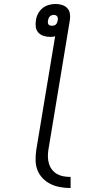

<svg xmlns="http://www.w3.org/2000/svg" viewBox="-20 -755 540 968"><path d="M336 193Q310 193 284 188.5Q258 184 235.5 173Q213 162 195.5 144Q178 126 169 103Q160 80 159.5 53.5Q159 27 163 0L258 -572Q251 -570 245 -569.5Q239 -569 233 -569Q216 -569 200 -574Q184 -579 173.5 -590.5Q163 -602 160.5 -618.5Q158 -635 161 -652Q163 -669 171.5 -685.5Q180 -702 194 -713.5Q208 -725 225.5 -730Q243 -735 260 -735Q277 -735 293 -730Q309 -725 319.5 -713.5Q330 -702 332.5 -685.5Q335 -669 332 -652L224 0Q221 18 221.5 36Q222 54 227 70.5Q232 87 242.5 100.5Q253 114 268 122.5Q283 131 300.5 134Q318 137 336 137ZM242 -625Q247 -625 252.5 -626.5Q258 -628 262 -632Q266 -636 268 -641.5Q270 -647 271 -652Q272 -657 271.5 -662.5Q271 -668 268.5 -672Q266 -676 261 -678Q256 -680 251 -680Q246 -680 240.5 -678Q235 -676 231 -672Q227 -668 225 -662.5Q223 -657 222 -652Q221 -647 221.5 -641.5Q222 -636 224.5 -632Q227 -628 232 -626.5Q237 -625 242 -625Z"/></svg>

Font: Iosevka SS04 Light
Style: Italic
Weight: 300
Italic angle: -9°
Monospace: yes
Designer: Belleve Invis
Foundry: Belleve Invis
Version: Version 19.0.0; ttfautohint (v1.8.4)